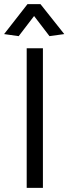

<svg xmlns="http://www.w3.org/2000/svg" viewBox="-37 -915 333 935"><path d="M93 -680V0H172V-680ZM276 -749 160 -895H97L-17 -749L54 -739L129 -837L204 -739Z"/></svg>

Font: Catamaran
Style: Regular
Weight: 400
Designer: Pria Ravichandran
Version: Version 1.000;PS 001.000;hotconv 1.0.70;makeotf.lib2.5.58329